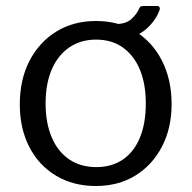

<svg xmlns="http://www.w3.org/2000/svg" viewBox="-20 -610 639 640"><path d="M299 10Q224 10 166.5 -24.5Q109 -59 77.5 -120.5Q46 -182 46 -262Q46 -345 78.5 -407.5Q111 -470 168 -505Q225 -540 300 -540Q376 -540 432.5 -504.5Q489 -469 520.5 -406.5Q552 -344 552 -263Q552 -183 520 -121.5Q488 -60 431.5 -25Q375 10 299 10ZM301 -53Q353 -53 390 -78.5Q427 -104 446.5 -151.5Q466 -199 466 -265Q466 -331 446 -378.5Q426 -426 389 -452Q352 -478 300 -478Q249 -478 211 -452Q173 -426 152.5 -378.5Q132 -331 132 -265Q132 -200 152.5 -152Q173 -104 211 -78.5Q249 -53 301 -53ZM503 -590Q510 -590 512 -585.5Q514 -581 511 -574Q502 -550 482 -527.5Q462 -505 432.5 -490.5Q403 -476 363 -476L367 -530Q400 -530 418.5 -547Q437 -564 445 -584Q448 -589 452 -589.5Q456 -590 460 -590Z"/></svg>

Font: Libre Franklin
Style: Regular
Weight: 400
Designer: Pablo Impallari, Rodrigo Fuenzalida, Nhung Nguyen
Foundry: Impallari Type
Version: Version 3.000